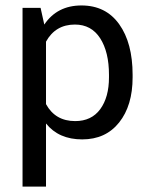

<svg xmlns="http://www.w3.org/2000/svg" viewBox="-20 -484 552 707"><path d="M468.3 -208.5V-199.2Q468.3 -95.2 418.7 -33Q369.1 29.3 282.7 29.3Q196.3 29.3 149.4 -29.3V203.1H63V-455.1H129.4L143.1 -393.6Q190.4 -463.9 280 -463.9Q369.6 -463.9 418.9 -394.8Q468.3 -325.7 468.3 -208.5ZM381.3 -199.2V-208.5Q381.3 -292.5 348.9 -343Q316.4 -393.6 255.9 -393.6Q184.1 -393.6 149.4 -330.6V-100.6Q183.6 -38.1 256.8 -38.1Q316.9 -38.1 349.1 -82Q381.3 -126 381.3 -199.2Z"/></svg>

Font: Yantramanav
Style: Regular
Weight: 400
Version: Version 1.001;PS 1.0;hotconv 1.0.72;makeotf.lib2.5.5900; ttf